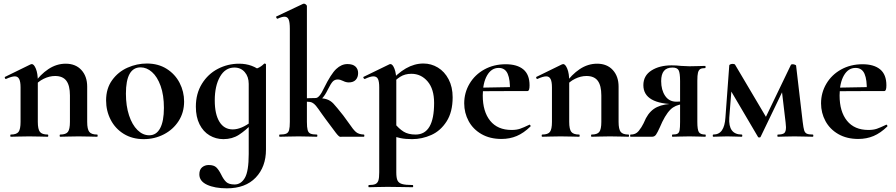

<svg xmlns="http://www.w3.org/2000/svg" viewBox="-20 -745 4879 1046"><path d="M308 -12Q339 -12 350 -26.5Q361 -41 361 -81V-225Q361 -279 341.5 -305Q322 -331 280 -331Q249 -331 217.5 -315.5Q186 -300 168 -275L163 -287Q199 -339 243.5 -368.5Q288 -398 338 -398Q392 -398 423.5 -363.5Q455 -329 455 -273V-81Q455 -41 466.5 -26.5Q478 -12 509 -12Q512 -12 512 -6Q512 0 509 0Q483 0 468 -1L408 -2L350 -1Q334 0 308 0Q305 0 305 -6Q305 -12 308 -12ZM39 -12Q70 -12 81 -26.5Q92 -41 92 -81V-269Q92 -300 84.5 -314.5Q77 -329 61 -329Q44 -329 13 -315H11Q8 -315 6.5 -320Q5 -325 7 -326L146 -394Q152 -396 153 -396Q165 -396 175.5 -370.5Q186 -345 186 -303V-81Q186 -41 197.5 -26.5Q209 -12 240 -12Q243 -12 243 -6Q243 0 240 0Q214 0 199 -1L139 -2L80 -1Q65 0 39 0Q36 0 36 -6Q36 -12 39 -12Z M558 -198Q558 -263 591 -308.5Q624 -354 675 -376.5Q726 -399 780 -399Q842 -399 888 -370Q934 -341 958.5 -293.5Q983 -246 983 -192Q983 -132 953 -85.5Q923 -39 872.5 -13Q822 13 763 13Q701 13 654.5 -15.5Q608 -44 583 -92.5Q558 -141 558 -198ZM873 -157Q873 -227 855 -277Q837 -327 808 -352.5Q779 -378 746 -378Q666 -378 666 -235Q666 -168 683 -116.5Q700 -65 729 -36.5Q758 -8 793 -8Q832 -8 852.5 -46.5Q873 -85 873 -157Z M1066 205Q1066 179 1081 166.5Q1096 154 1117 154Q1145 154 1158.5 167Q1172 180 1185 206Q1198 233 1212.5 246.5Q1227 260 1258 260Q1293 260 1314 224Q1335 188 1335 94V-359Q1368 -367 1385.5 -374.5Q1403 -382 1419 -398Q1420 -399 1422 -399Q1424 -399 1426.5 -397.5Q1429 -396 1429 -394V70Q1429 164 1373 222.5Q1317 281 1216 281Q1150 281 1108 261.5Q1066 242 1066 205ZM1047 -164Q1047 -235 1080 -288.5Q1113 -342 1167 -370Q1221 -398 1283 -398Q1356 -398 1408 -352L1335 -288Q1335 -327 1313.5 -352Q1292 -377 1257 -377Q1207 -377 1178.5 -327Q1150 -277 1150 -198Q1150 -123 1175.5 -81.5Q1201 -40 1248 -40Q1295 -40 1352 -84L1360 -77Q1318 -34 1281.5 -10.5Q1245 13 1197 13Q1156 13 1121.5 -7.5Q1087 -28 1067 -68Q1047 -108 1047 -164Z M1504 -12Q1528 -12 1539.5 -17Q1551 -22 1555 -36.5Q1559 -51 1559 -81V-589Q1559 -624 1552.5 -639Q1546 -654 1530 -654Q1516 -654 1492 -643H1491Q1488 -643 1485.5 -648.5Q1483 -654 1485 -655L1631 -724L1636 -725Q1641 -725 1646.5 -720.5Q1652 -716 1652 -712V-81Q1652 -51 1656 -36.5Q1660 -22 1671.5 -17Q1683 -12 1706 -12Q1709 -12 1709 -6Q1709 0 1706 0Q1678 0 1663 -1L1607 -2L1549 -1Q1533 0 1504 0Q1501 0 1501 -6Q1501 -12 1504 -12ZM1754 -96 1733 -125Q1711 -157 1701 -169Q1691 -181 1680.5 -186Q1670 -191 1652 -191Q1646 -191 1616 -189L1615 -207Q1658 -211 1700 -211Q1740 -211 1760.5 -204Q1781 -197 1796.5 -180.5Q1812 -164 1850 -116Q1860 -103 1882 -72Q1904 -39 1919 -26Q1934 -13 1962 -12Q1965 -12 1965 -6Q1965 0 1962 0H1843Q1841 0 1834 0.5Q1827 1 1810 -21Q1793 -43 1754 -96ZM1745 -265Q1783 -342 1811.5 -369Q1840 -396 1873 -396Q1902 -396 1916.5 -382.5Q1931 -369 1931 -347Q1931 -324 1918 -310Q1905 -296 1880 -296Q1865 -296 1849 -304Q1833 -312 1820 -312Q1804 -312 1793.5 -301.5Q1783 -291 1766 -257Q1734 -191 1700 -191V-211Q1720 -211 1745 -265Z M1990 263Q2014 263 2025.5 257.5Q2037 252 2041.5 238Q2046 224 2046 194V-269Q2046 -301 2039 -315Q2032 -329 2014 -329Q1998 -329 1968 -315H1966Q1963 -315 1960.5 -320Q1958 -325 1960 -326L2102 -395Q2104 -396 2107 -396Q2119 -396 2129 -370.5Q2139 -345 2139 -303V194Q2139 224 2145.5 238Q2152 252 2170.5 257.5Q2189 263 2228 263Q2231 263 2231 269Q2231 275 2228 275Q2191 275 2170 274L2091 273L2032 274Q2017 275 1990 275Q1987 275 1987 269Q1987 263 1990 263ZM2093 -12 2128 -75Q2153 -44 2178.5 -28Q2204 -12 2244 -12Q2345 -12 2345 -184Q2345 -260 2309.5 -301.5Q2274 -343 2221 -343Q2186 -343 2160 -326.5Q2134 -310 2104 -276L2094 -288Q2145 -346 2191.5 -372.5Q2238 -399 2287 -399Q2329 -399 2365.5 -377Q2402 -355 2424 -313Q2446 -271 2446 -215Q2446 -135 2413 -83.5Q2380 -32 2329.5 -9.5Q2279 13 2225 13Q2189 13 2162 7.5Q2135 2 2093 -12Z M2509 -182Q2509 -240 2538 -289Q2567 -338 2618.5 -366.5Q2670 -395 2735 -395Q2797 -395 2831 -367Q2865 -339 2865 -280Q2865 -249 2854 -249H2758Q2760 -310 2746 -342.5Q2732 -375 2697 -375Q2657 -375 2633.5 -334Q2610 -293 2610 -225Q2610 -137 2650.5 -87Q2691 -37 2767 -37Q2794 -37 2813 -43.5Q2832 -50 2863 -65L2865 -66Q2867 -66 2869.5 -62Q2872 -58 2870 -56Q2833 -20 2795 -4Q2757 12 2712 12Q2649 12 2603 -14.5Q2557 -41 2533 -85.5Q2509 -130 2509 -182ZM2574 -267 2793 -271V-249L2575 -248Z M3203 -12Q3234 -12 3245 -26.5Q3256 -41 3256 -81V-225Q3256 -279 3236.5 -305Q3217 -331 3175 -331Q3144 -331 3112.5 -315.5Q3081 -300 3063 -275L3058 -287Q3094 -339 3138.5 -368.5Q3183 -398 3233 -398Q3287 -398 3318.5 -363.5Q3350 -329 3350 -273V-81Q3350 -41 3361.5 -26.5Q3373 -12 3404 -12Q3407 -12 3407 -6Q3407 0 3404 0Q3378 0 3363 -1L3303 -2L3245 -1Q3229 0 3203 0Q3200 0 3200 -6Q3200 -12 3203 -12ZM2934 -12Q2965 -12 2976 -26.5Q2987 -41 2987 -81V-269Q2987 -300 2979.5 -314.5Q2972 -329 2956 -329Q2939 -329 2908 -315H2906Q2903 -315 2901.5 -320Q2900 -325 2902 -326L3041 -394Q3047 -396 3048 -396Q3060 -396 3070.5 -370.5Q3081 -345 3081 -303V-81Q3081 -41 3092.5 -26.5Q3104 -12 3135 -12Q3138 -12 3138 -6Q3138 0 3135 0Q3109 0 3094 -1L3034 -2L2975 -1Q2960 0 2934 0Q2931 0 2931 -6Q2931 -12 2934 -12Z M3822 0Q3799 0 3786 -1L3736 -2L3681 -1Q3668 0 3643 0Q3641 0 3641 -6Q3641 -12 3643 -12Q3663 -12 3671.5 -17Q3680 -22 3682.5 -36Q3685 -50 3685 -81V-181L3720 -179Q3676 -179 3646.5 -159.5Q3617 -140 3588 -81L3575 -52Q3562 -23 3554 -11.5Q3546 0 3532 0H3415Q3413 0 3413 -6Q3413 -12 3415 -12Q3443 -11 3459.5 -31.5Q3476 -52 3486 -73Q3496 -94 3499 -101Q3522 -144 3560 -162Q3598 -180 3661 -180L3668 -177Q3485 -177 3485 -281Q3485 -333 3529 -361Q3573 -389 3639 -389Q3665 -389 3690 -386Q3722 -384 3736 -384L3785 -385Q3798 -386 3821 -386Q3824 -386 3824 -380Q3824 -374 3821 -374Q3803 -374 3794.5 -368.5Q3786 -363 3782.5 -349Q3779 -335 3779 -305V-81Q3779 -38 3787.5 -25Q3796 -12 3822 -12Q3825 -12 3825 -6Q3825 0 3822 0ZM3665 -191Q3700 -191 3723 -196L3685 -185V-303Q3685 -348 3677 -362.5Q3669 -377 3644 -377Q3612 -377 3597 -358.5Q3582 -340 3582 -303Q3582 -255 3603.5 -223Q3625 -191 3665 -191Z M4408 0Q4379 0 4363 -1L4308 -2L4255 -1Q4242 0 4218 0Q4215 0 4215 -6Q4215 -12 4218 -12Q4242 -12 4252 -19.5Q4262 -27 4262 -52Q4262 -57 4260 -77L4238 -263L4279 -322L4124 0Q4123 4 4117 4Q4110 4 4109 0L3956 -260L3971 -331L3953 -104Q3947 -12 4021 -12Q4024 -12 4024 -6Q4024 0 4021 0Q3998 0 3985 -1L3942 -2L3900 -1Q3888 0 3866 0Q3863 0 3863 -6Q3863 -12 3866 -12Q3897 -12 3913 -35Q3929 -58 3932 -104L3953 -389Q3953 -392 3959 -394.5Q3965 -397 3972 -397Q3982 -397 3985 -392L4159 -98L4137 -76L4289 -392Q4291 -395 4298 -395Q4304 -395 4310.5 -392.5Q4317 -390 4317 -388L4353 -81Q4357 -48 4361 -35Q4365 -22 4375 -17Q4385 -12 4408 -12Q4411 -12 4411 -6Q4411 0 4408 0Z M4453 -182Q4453 -240 4482 -289Q4511 -338 4562.5 -366.5Q4614 -395 4679 -395Q4741 -395 4775 -367Q4809 -339 4809 -280Q4809 -249 4798 -249H4702Q4704 -310 4690 -342.5Q4676 -375 4641 -375Q4601 -375 4577.5 -334Q4554 -293 4554 -225Q4554 -137 4594.5 -87Q4635 -37 4711 -37Q4738 -37 4757 -43.5Q4776 -50 4807 -65L4809 -66Q4811 -66 4813.5 -62Q4816 -58 4814 -56Q4777 -20 4739 -4Q4701 12 4656 12Q4593 12 4547 -14.5Q4501 -41 4477 -85.5Q4453 -130 4453 -182ZM4518 -267 4737 -271V-249L4519 -248Z"/></svg>

Font: Cormorant Infant
Style: Bold
Weight: 700
Designer: Christian Thalmann (Catharsis Fonts)
Foundry: Catharsis Fonts
Version: Version 4.000